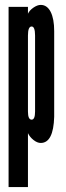

<svg xmlns="http://www.w3.org/2000/svg" viewBox="-20 -575 271 783"><path d="M15 188H94V-32Q101.5 -16 116.8 -4Q132 8 146 8Q198 8 201 -99V-448Q201 -498.5 186.5 -526.8Q172 -555 146 -555Q132.5 -555 116.2 -543.8Q100 -532.5 94 -519V-547H15ZM109 -87Q94 -87 94 -120V-430Q94 -467 109 -467Q123 -467 123 -430V-120Q123 -87 109 -87Z"/></svg>

Font: League Gothic Condensed
Style: Regular
Weight: 400
Width: 3
Designer: The League of Moveable Type
Version: Version 1.600; ttfautohint (v1.8.3)